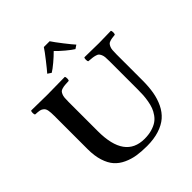

<svg xmlns="http://www.w3.org/2000/svg" viewBox="-235 -1017 1177 1177"><g transform="rotate(-45 354.0 -428.5)"><path d="M209 -522V-268.1Q209 -32.2 378.9 -32.2Q414.1 -32.2 442.1 -40.3Q470.2 -48.3 489.3 -61Q508.3 -73.7 522.2 -93.5Q536.1 -113.3 543.7 -133.3Q551.3 -153.3 555.9 -179.7Q560.5 -206.1 561.8 -227.8Q563 -249.5 563 -276.9V-522Q563 -543.5 561.8 -556.9Q560.5 -570.3 555.7 -580.6Q550.8 -590.8 545.9 -595.9Q541 -601.1 528.3 -604.7Q515.6 -608.4 504.9 -609.6Q494.1 -610.8 471.2 -612.8Q466.8 -617.2 466.8 -629.9Q466.8 -642.6 471.2 -647Q563 -645 595.2 -645Q622.1 -645 700.2 -647Q704.6 -642.6 704.6 -629.9Q704.6 -617.2 700.2 -612.8Q682.1 -610.8 673.6 -609.6Q665 -608.4 654.3 -604.7Q643.6 -601.1 639.2 -595.7Q634.8 -590.3 630.1 -580.6Q625.5 -570.8 624.3 -556.9Q623 -543 623 -522V-294.9Q623 -239.3 615.2 -194.6Q607.4 -149.9 588.6 -110.8Q569.8 -71.8 540 -45.9Q510.3 -20 464.1 -5.1Q418 9.8 357.9 9.8Q309.6 9.8 271.5 3.7Q233.4 -2.4 197.8 -18.8Q162.1 -35.2 138.4 -62Q114.7 -88.9 100.8 -132.6Q86.9 -176.3 86.9 -234.9V-522Q86.9 -553.7 83.7 -571Q80.6 -588.4 70.3 -597.4Q60.1 -606.4 47.9 -608.9Q35.6 -611.3 9.8 -612.8Q5.4 -617.2 5.4 -629.9Q5.4 -642.6 9.8 -647Q101.6 -645 147 -645Q205.1 -645 300.8 -647Q305.2 -642.6 305.2 -629.9Q305.2 -617.2 300.8 -612.8Q278.8 -611.8 266.8 -610.8Q254.9 -609.9 242.9 -606.4Q231 -603 225.8 -597.7Q220.7 -592.3 216.1 -581.8Q211.4 -571.3 210.2 -557.4Q209 -543.5 209 -522ZM238.8 -736.8Q254.9 -754.9 290.5 -800.3Q326.2 -845.7 339.8 -867.2H390.1Q405.3 -843.8 440.7 -798.3Q476.1 -752.9 491.2 -736.8L467.8 -721.2Q448.7 -732.9 418.2 -758.3Q387.7 -783.7 365.2 -807.1Q342.3 -783.7 311.8 -758.1Q281.2 -732.4 262.2 -721.2Z"/></g></svg>

Font: Common Serif SemiBold
Style: Regular
Weight: 600
Designer: Philipp H. Poll, Khaled Hosny
Foundry: Stefan Peev, Context Ltd.
Version: Version 1.026